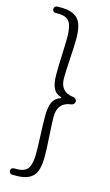

<svg xmlns="http://www.w3.org/2000/svg" viewBox="-142 -832 599 1050"><g transform="rotate(15 157.0 -307.0)"><path d="M43.9 168.9Q36.1 168.9 31.2 163.6Q26.4 158.2 26.4 150.9Q26.4 143.6 31.2 138.2Q36.1 132.8 43.9 132.8H58.6Q106.4 132.8 123.5 106.9Q140.6 81.1 140.6 21.5Q140.6 -12.7 137.7 -80.1Q134.8 -147.5 134.8 -187.5Q134.8 -238.3 147.5 -266.1Q160.2 -293.9 192.4 -304.7Q194.3 -304.7 194.3 -306.6Q194.3 -308.6 192.4 -309.6Q160.2 -319.3 147.5 -346.7Q134.8 -374 134.8 -424.8Q134.8 -465.8 137.7 -533.7Q140.6 -601.6 140.6 -634.8Q140.6 -695.3 123.5 -721.2Q106.4 -747.1 58.6 -747.1H43.9Q36.1 -747.1 31.2 -752.4Q26.4 -757.8 26.4 -765.1Q26.4 -772.5 31.2 -777.8Q36.1 -783.2 43.9 -783.2H66.4Q130.9 -783.2 160.6 -752.4Q190.4 -721.7 190.4 -639.6Q190.4 -598.6 185.5 -525.4Q180.7 -452.1 180.7 -414.1Q180.7 -336.9 255.9 -328.1Q264.6 -327.1 270.5 -321.3Q276.4 -315.4 276.4 -307.1Q276.4 -298.8 270.5 -293Q264.6 -287.1 255.9 -286.1Q180.7 -277.3 180.7 -197.3Q180.7 -159.2 185.5 -86.9Q190.4 -14.6 190.4 27.3Q190.4 108.4 160.6 138.7Q130.9 168.9 66.4 168.9Z"/></g></svg>

Font: irohamaru Light
Style: Regular
Weight: 200
Designer: [Source Han Sans]
Ryoko NISHIZUKA  (kana & ideographs); Paul D. Hunt (Latin, Greek & Cyrillic); Wenlong ZHANG  (bopomofo
Version: Version 1.01